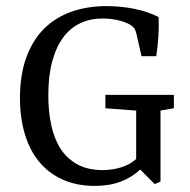

<svg xmlns="http://www.w3.org/2000/svg" viewBox="-20 -597 619 626"><path d="M484.4 3.3 437.1 -44.4Q410.2 -18.5 373.3 -4.7Q336.4 9.1 289.1 9.1Q229.5 9.1 183.6 -11.8Q137.8 -32.7 107.1 -70.2Q76.4 -107.6 60.7 -160.7Q45.1 -213.8 45.1 -277.8Q45.1 -352.4 65.5 -408.7Q85.8 -465.1 122.7 -502.4Q159.6 -539.6 211.8 -558.4Q264 -577.1 327.3 -577.1Q372.4 -577.1 416.4 -568.5Q460.4 -560 497.1 -541.5Q498.5 -509.5 496.4 -478Q494.2 -446.5 489.5 -413.8H441.5L424.7 -487.3Q422.2 -497.8 418.2 -504Q414.2 -510.2 406.2 -515.3Q391.6 -524.4 367.3 -530.5Q342.9 -536.7 313.5 -536.7Q274.9 -536.7 242.4 -521.6Q209.8 -506.5 186.7 -475.8Q163.6 -445.1 150.5 -397.6Q137.5 -350.2 137.5 -285.8Q137.5 -233.8 147.1 -189.1Q156.7 -144.4 177.6 -112Q198.5 -79.6 232.4 -61.1Q266.2 -42.5 314.2 -42.5Q345.1 -42.5 373.5 -50.9Q401.8 -59.3 424 -78.5V-236.4L323.6 -244V-287.6H546.9V-244L503.3 -236.7V-5.1Z"/></svg>

Font: Rasa
Style: Regular
Weight: 400
Version: Version 1.000;PS 1.000;hotconv 1.0.88;makeotf.lib2.5.647800;